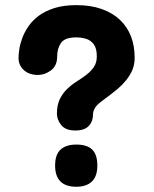

<svg xmlns="http://www.w3.org/2000/svg" viewBox="-20 -713 588 733"><path d="M494.1 -492.2Q494.1 -467.3 485.4 -445.8Q476.1 -424.8 461.9 -407.2Q447.8 -389.6 430.7 -375Q421.9 -367.7 413.6 -361.1Q405.3 -354.5 397 -348.1Q380.4 -335.9 366.5 -325.4Q352.5 -314.9 345.7 -305.7Q342.8 -301.8 338.9 -293.7Q335 -285.6 335 -275.4Q335 -249 318.6 -231.9Q302.2 -214.8 267.6 -214.8Q230.5 -214.8 213.9 -235.4Q197.3 -255.9 197.3 -279.3Q197.3 -311.5 208.5 -335Q219.7 -357.4 236.8 -373.8Q253.9 -390.1 273.4 -402.3Q294.9 -416 310.1 -427.7Q327.1 -440.9 338.4 -457.3Q349.6 -473.6 349.6 -498Q349.6 -528.3 337.9 -543.9Q326.2 -559.6 308.3 -564.9Q290.5 -570.3 271.5 -570.3Q227.1 -570.3 212.6 -548.8Q198.2 -527.3 198.2 -497.1Q198.2 -461.9 174.6 -444.3Q150.9 -426.8 125 -426.8Q91.8 -426.8 71.3 -445.1Q50.8 -463.4 50.8 -492.2Q50.8 -505.4 53.7 -524.9Q56.6 -544.9 64.9 -567.4Q73.2 -589.8 88.4 -612.3Q103 -633.8 127.9 -652.8Q152.3 -670.9 187.5 -682.1Q222.7 -693.4 271.5 -693.4Q326.7 -693.4 368.4 -678.5Q410.2 -663.6 438 -637.2Q494.1 -583.5 494.1 -492.2ZM351.6 -81.1Q351.6 -39.6 330.6 -19.8Q309.6 0 271.5 0Q190.4 0 190.4 -81.1Q190.4 -123 211.4 -142.1Q232.4 -161.1 271.5 -161.1Q312 -161.1 331.8 -142.1Q351.6 -123 351.6 -81.1Z"/></svg>

Font: Dangrek
Style: Regular
Weight: 400
Designer: Danh Hong
Version: Version 8.001; ttfautohint (v1.8.3)